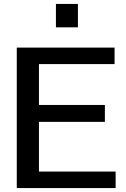

<svg xmlns="http://www.w3.org/2000/svg" viewBox="-20 -957 643 977"><path d="M65.4 0V-714.8H563V-630.9H178.2V-422.9H513.7V-336.9H178.2V-84H568.4V0ZM264.6 -817.9V-937H376.5V-817.9Z"/></svg>

Font: Pontano Sans
Style: Bold
Weight: 700
Designer: Vernon Adams
Foundry: Vernon Adams
Version: Version 2.001